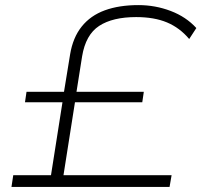

<svg xmlns="http://www.w3.org/2000/svg" viewBox="-20 -733 790 753"><path d="M25 0 32 -46H180L225 -332H78L84 -373H231L255 -520Q266 -586 300.5 -629Q335 -672 391 -692.5Q447 -713 523 -713Q589 -713 649.5 -690Q710 -667 750 -623L722 -580Q685 -624 635 -645Q585 -666 514 -666Q422 -666 369 -631.5Q316 -597 302 -512L280 -373H544L538 -332H274L229 -46H653L645 0Z"/></svg>

Font: Nunito Sans 10pt Expanded ExtraLight
Style: Italic
Weight: 250
Width: 7
Italic angle: -9°
Designer: Vernon Adams
Foundry: Vernon Adams
Version: Version 3.101;gftools[0.9.27]